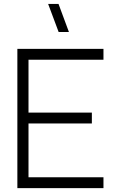

<svg xmlns="http://www.w3.org/2000/svg" viewBox="-20 -973 605 993"><path d="M69.8 0V-720.2H515.1V-664.1H127.4V-390.6H455.1V-334.5H127.4V-56.2H515.1V0ZM229 -952.6H282.7L336.4 -807.6H283.2Z"/></svg>

Font: Manrope Light
Style: Regular
Weight: 300
Designer: Mikhail Sharanda
Foundry: Mikhail Sharanda
Version: Version 4.505;FEAKit 1.0